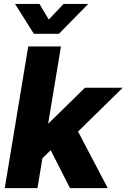

<svg xmlns="http://www.w3.org/2000/svg" viewBox="-20 -966 650 986"><path d="M4.4 0 125 -727.5H293L227.5 -332.5H229.5L416.5 -515.6H610.4L380.9 -290.5L533.2 0H339.4L240.2 -194.8L197.8 -153.3L172.4 0ZM182.6 -945.8 230.5 -865.7 306.6 -945.8H432.6V-945.3L282.7 -792.5H153.8L57.6 -945.3V-945.8Z"/></svg>

Font: Inter Display ExtraBold
Style: Italic
Weight: 800
Italic angle: -9.39999°
Designer: Rasmus Andersson
Foundry: rsms
Version: Version 4.000;git-a52131595